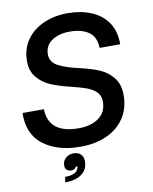

<svg xmlns="http://www.w3.org/2000/svg" viewBox="-103 -851 901 1131"><g transform="rotate(-10 347.5 -285.5)"><path d="M17 -242H145Q149 -96 328 -96Q402 -96 448.5 -129.5Q495 -163 495 -227Q495 -263 472 -285Q449 -307 413.5 -319.5Q378 -332 317 -347Q253 -362 206.5 -382Q160 -402 128 -440Q96 -478 96 -538Q96 -610 133.5 -664Q171 -718 236 -746.5Q301 -775 380 -775Q459 -775 521.5 -749Q584 -723 619.5 -670.5Q655 -618 654 -541H531Q529 -607 487 -636.5Q445 -666 374 -666Q308 -666 266 -637Q224 -608 224 -556Q224 -510 268 -486Q312 -462 398 -443Q464 -428 511.5 -407.5Q559 -387 590.5 -347Q622 -307 622 -243Q622 -164 583.5 -106Q545 -48 476.5 -17.5Q408 13 320 13Q182 13 98 -51.5Q14 -116 17 -242ZM199 172Q267 172 278 136Q279 134 280 131Q281 128 281 124H271Q268 132 259.5 136.5Q251 141 240 141Q224 141 214.5 131.5Q205 122 205 105Q205 79 224 61.5Q243 44 271 44Q299 44 314.5 59.5Q330 75 330 100Q330 150 294 177Q258 204 194 204Z"/></g></svg>

Font: Open Sauce Sans SemiBold Italic
Style: Regular
Weight: 600
Italic angle: -10°
Designer: Alfredo Marco Pradil
Foundry: Creative Sauce Fz LLC
Version: Version 1.477